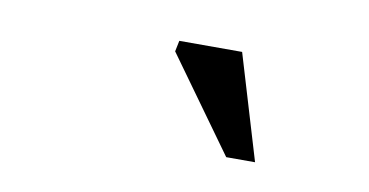

<svg xmlns="http://www.w3.org/2000/svg" viewBox="-34 -787 567 295"><g transform="rotate(10 250.0 -640.0)"><path d="M374 -558H329L223.5 -704.5L227 -721.5H325Z"/></g></svg>

Font: Newsreader 8pt
Style: Italic
Weight: 400
Italic angle: -17°
Version: Version 1.003